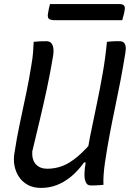

<svg xmlns="http://www.w3.org/2000/svg" viewBox="-20 -905 640 941"><path d="M487 1Q477 2 467.5 2.5Q458 3 448 3.5Q438 4 428 4Q420 4 414 2Q408 0 404 -6Q400 -12 397 -21.5Q394 -31 394 -46Q394 -61 396 -82Q406 -159 421.5 -236Q437 -313 453.5 -391Q470 -469 483.5 -546.5Q497 -624 504 -700Q515 -701 525 -702Q535 -703 545 -703Q555 -703 565 -703Q578 -703 585.5 -697.5Q593 -692 595.5 -678.5Q598 -665 594 -643Q583 -575 570 -507.5Q557 -440 543 -373.5Q529 -307 516.5 -240Q504 -173 494 -105Q490 -77 488 -50.5Q486 -24 487 1ZM181 16Q144 16 117 1.5Q90 -13 73.5 -37.5Q57 -62 51 -92.5Q45 -123 51 -156Q62 -229 77.5 -301.5Q93 -374 108 -445.5Q123 -517 134 -587Q140 -621 142 -648Q144 -675 145 -700Q161 -702 176.5 -702.5Q192 -703 208 -703Q222 -703 230.5 -694.5Q239 -686 241.5 -668.5Q244 -651 239 -624Q226 -546 210 -471.5Q194 -397 176 -321Q158 -245 138 -162Q136 -121 156 -99.5Q176 -78 212 -78Q249 -78 284.5 -91Q320 -104 360 -137.5Q400 -171 450 -232L426 -107L392 -109Q361 -66 327 -38.5Q293 -11 257 2.5Q221 16 181 16ZM225 -885H567Q582 -885 588 -877.5Q594 -870 591 -856Q589 -842 585.5 -829.5Q582 -817 579 -806H249Q235 -806 226.5 -809Q218 -812 215.5 -819.5Q213 -827 215 -838Q217 -851 219.5 -862.5Q222 -874 225 -885Z"/></svg>

Font: Rec Mono Semicasual
Style: Italic
Weight: 400
Italic angle: -10°
Version: Version 1.085; ttfautohint (v1.8.4.7-5d5b)